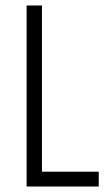

<svg xmlns="http://www.w3.org/2000/svg" viewBox="-20 -680 390 700"><path d="M77 0V-660H133V-54H340V0Z"/></svg>

Font: Bricolage Grotesque 12pt Condensed ExtraLight
Style: Regular
Weight: 200
Width: 3
Designer: Mathieu Triay
Foundry: Atelier Triay
Version: Version 1.001; ttfautohint (v1.8.4.7-5d5b);gftools[0.9.33.de